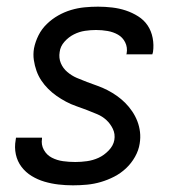

<svg xmlns="http://www.w3.org/2000/svg" viewBox="-20 -548 540 576"><path d="M199 8Q177 8 155.5 5.5Q134 3 113.5 -3Q93 -9 75 -20Q57 -31 44.5 -47.5Q32 -64 27.5 -85Q23 -106 27 -128L28 -135H106V-132Q103 -114 111.5 -98.5Q120 -83 135.5 -75Q151 -67 169 -64.5Q187 -62 206 -62Q223 -62 241 -64.5Q259 -67 275.5 -74.5Q292 -82 306 -96.5Q320 -111 323 -128Q326 -146 318.5 -161.5Q311 -177 299 -188Q287 -199 271.5 -205.5Q256 -212 240.5 -218Q225 -224 209 -229.5Q193 -235 178 -243Q163 -251 149.5 -260.5Q136 -270 124.5 -281.5Q113 -293 104 -306.5Q95 -320 89.5 -335.5Q84 -351 81.5 -368Q79 -385 82 -403Q86 -423 95.5 -442Q105 -461 120.5 -476Q136 -491 154.5 -501.5Q173 -512 193 -518Q213 -524 233.5 -526Q254 -528 274 -528Q295 -528 316.5 -525.5Q338 -523 357.5 -516.5Q377 -510 394.5 -499Q412 -488 423 -471.5Q434 -455 438 -434Q442 -413 439 -392L437 -385H359L360 -388Q363 -406 355.5 -421Q348 -436 334 -444Q320 -452 303 -455Q286 -458 268 -458Q252 -458 235 -455.5Q218 -453 202 -445Q186 -437 173.5 -423Q161 -409 159 -392Q156 -374 162.5 -358.5Q169 -343 182 -332Q195 -321 210 -314.5Q225 -308 241 -302Q257 -296 272.5 -290.5Q288 -285 302.5 -277.5Q317 -270 330.5 -260.5Q344 -251 355.5 -239.5Q367 -228 376.5 -214Q386 -200 392 -184.5Q398 -169 400 -152Q402 -135 399 -117Q396 -97 385 -77.5Q374 -58 358 -43Q342 -28 322.5 -18Q303 -8 282.5 -2Q262 4 241 6Q220 8 199 8Z"/></svg>

Font: Iosevka
Style: Italic
Weight: 400
Italic angle: -9°
Monospace: yes
Designer: Belleve Invis
Foundry: Belleve Invis
Version: Version 32.5.0; ttfautohint (v1.8.4)